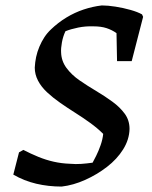

<svg xmlns="http://www.w3.org/2000/svg" viewBox="-20 -675 559 707"><path d="M207 12Q158 12 113.5 1.5Q69 -9 29 -32L50 -114L66 -123Q93 -109 121 -97.5Q149 -86 178 -79.5Q207 -73 237 -72Q259 -70 279.5 -71.5Q300 -73 321 -76Q325 -83 334 -101Q343 -119 350.5 -140.5Q358 -162 360 -182Q339 -203 312 -222.5Q285 -242 256.5 -260Q228 -278 201.5 -296.5Q175 -315 153.5 -335Q132 -355 120 -378Q108 -401 108 -426Q109 -446 113 -465Q117 -484 125 -503Q133 -522 143.5 -538Q154 -554 168 -567Q194 -592 224.5 -610.5Q255 -629 288 -640Q321 -651 355 -655Q377 -655 405.5 -650.5Q434 -646 460.5 -638.5Q487 -631 503 -622L507 -613L465 -450H411L409 -553Q392 -565 372 -571.5Q352 -578 324 -578Q295 -579 268 -573.5Q241 -568 221 -560Q212 -541 208 -519Q204 -497 205 -482Q206 -450 225 -424.5Q244 -399 273 -379Q302 -359 334 -340Q366 -321 394 -300.5Q422 -280 439.5 -256Q457 -232 457 -200Q456 -161 433.5 -125Q411 -89 374 -60.5Q337 -32 293.5 -12.5Q250 7 207 12Z"/></svg>

Font: Labrada Medium
Style: Italic
Weight: 500
Italic angle: -7°
Designer: Mercedes Jáuregui
Foundry: Omnibus-Type Team
Version: Version 1.000